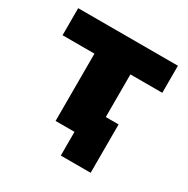

<svg xmlns="http://www.w3.org/2000/svg" viewBox="-148 -639 877 897"><g transform="rotate(30 291.0 -190.5)"><path d="M296 128V0H194V-363H22V-509H560V-363H388V-133H457V128Z"/></g></svg>

Font: Nunito Sans 6pt Black
Style: Regular
Weight: 900
Version: Version 3.101;gftools[0.9.27]